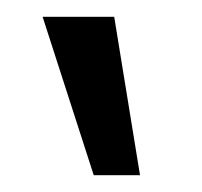

<svg xmlns="http://www.w3.org/2000/svg" viewBox="-20 -770 241 229"><path d="M116.2 -750 147 -561H91.8L30.8 -750Z"/></svg>

Font: Lobster Two
Style: Italic
Weight: 400
Designer: Pablo Impallari
Foundry: Pablo Impallari. www.impallari.com
Version: Version 1.006